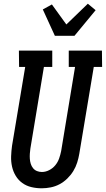

<svg xmlns="http://www.w3.org/2000/svg" viewBox="-20 -1008 571 1036"><path d="M205 8Q176 8 149 1.5Q122 -5 100.5 -20.5Q79 -36 65 -59Q51 -82 45 -109Q39 -136 40 -164.5Q41 -193 45 -222L116 -647H83L82 -735H262V-647H217L144 -207Q142 -193 141 -179Q140 -165 141 -151Q142 -137 146 -124Q150 -111 158.5 -100.5Q167 -90 179.5 -85Q192 -80 206 -80Q226 -80 245.5 -90Q265 -100 278.5 -116.5Q292 -133 299 -153Q306 -173 310 -193L385 -647H351V-735H530L531 -647H486L408 -179Q404 -155 396.5 -131Q389 -107 375.5 -85Q362 -63 343 -44.5Q324 -26 301.5 -14Q279 -2 254 3Q229 8 205 8ZM276 -815 211 -957 260 -984 338 -876 454 -988 496 -953 382 -815Z"/></svg>

Font: Iosevka Curly Slab Semibold
Style: Italic
Weight: 600
Italic angle: -9°
Monospace: yes
Designer: Belleve Invis
Foundry: Belleve Invis
Version: Version 22.1.2; ttfautohint (v1.8.4)